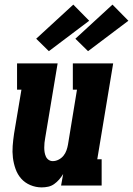

<svg xmlns="http://www.w3.org/2000/svg" viewBox="-20 -805 577 833"><path d="M161 8Q135 8 111.5 -2Q88 -12 72 -30Q56 -48 47.5 -72Q39 -96 36 -121Q33 -146 35 -172Q37 -198 41 -225L73 -416H54V-530H230L176 -206Q174 -196 173 -185.5Q172 -175 172 -164.5Q172 -154 173.5 -144.5Q175 -135 179 -126Q183 -117 191 -111.5Q199 -106 209 -106Q222 -106 234.5 -112.5Q247 -119 255.5 -129.5Q264 -140 268.5 -153Q273 -166 275 -178L314 -416H296V-530H471L402 -114H421V0H245L254 -50Q246 -37 236.5 -26Q227 -15 215 -6.5Q203 2 189 5Q175 8 161 8ZM362 -583 307 -637 468 -785 537 -715ZM192 -583 137 -637 298 -785 367 -715Z"/></svg>

Font: Iosevka Curly Slab HvObl
Style: Regular
Weight: 900
Italic angle: -9°
Monospace: yes
Designer: Belleve Invis
Foundry: Belleve Invis
Version: Version 11.1.0; ttfautohint (v1.8.3)